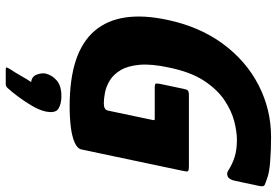

<svg xmlns="http://www.w3.org/2000/svg" viewBox="-164 -554 941 652"><g transform="rotate(90 306.0 -227.5)"><path d="M487 -34Q484 -20 463.5 -11Q443 -2 411 2Q379 6 340 6Q157 6 84.5 -78.5Q12 -163 47 -326Q70 -435 128 -514Q186 -593 268.5 -635.5Q351 -678 445 -678Q488 -678 527.5 -675Q567 -672 587 -664Q602 -659 608 -656Q614 -653 611 -638L594 -558Q590 -536 579 -531Q568 -526 558 -533Q536 -547 512 -554.5Q488 -562 454 -562Q427 -562 391.5 -553Q356 -544 319.5 -519.5Q283 -495 253.5 -450Q224 -405 209 -332Q196 -272 199.5 -232Q203 -192 217.5 -167.5Q232 -143 252.5 -130.5Q273 -118 294 -114Q315 -110 331 -110Q352 -110 355 -124L387 -276Q388 -281 387 -282Q386 -283 381 -283H278Q267 -283 264.5 -285Q262 -287 264 -299L281 -380Q283 -392 287 -395.5Q291 -399 303 -399H542Q559 -399 561 -395.5Q563 -392 559 -375ZM358 88Q353 110 338.5 134.5Q324 159 307.5 181Q291 203 279 216Q273 223 265 223Q252 223 240 223Q228 223 216 223Q208 223 208.5 220Q209 217 215 207Q223 196 236 173Q249 150 258 137Q239 134 233 118Q227 102 229 89Q234 66 252.5 50Q271 34 306 34Q332 34 348.5 44Q365 54 358 88Z"/></g></svg>

Font: Glory Thin ExtraBold
Style: Italic
Weight: 800
Italic angle: -12°
Version: Version 1.011